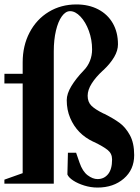

<svg xmlns="http://www.w3.org/2000/svg" viewBox="-26 -836 636 874"><path d="M280.8 -41.8 283.2 -140.8H320.4L336.2 -95.2Q349.8 -55.6 373 -38.2Q396.2 -20.8 418 -20.8Q447.6 -20.8 465.9 -43.2Q484.2 -65.6 484.2 -110Q484.2 -137 464.4 -153Q444.6 -169 401.8 -189.8L398.8 -190.8Q361.6 -208.4 335.5 -235.1Q309.4 -261.8 293.6 -298.7Q277.8 -335.6 277.8 -380Q277.8 -409 298.6 -443.6Q319.4 -478.2 354.8 -515Q373.4 -533.8 383.3 -558.5Q393.2 -583.2 393.2 -611Q393.2 -655.4 378.4 -695.7Q363.6 -736 340.2 -760.6Q316.8 -785.2 293 -785.2Q272.6 -785.2 255.6 -761.8Q238.6 -738.4 228.7 -696.7Q218.8 -655 218.8 -602.2V0H-6V-18.2L85.2 -50.6L77.2 -39.2V-464.4L85.6 -456H-6L-5.8 -500.2H85.6L77.2 -491.8V-552.2Q77.2 -628 108.7 -688.1Q140.2 -748.2 195.9 -782Q251.6 -815.8 322 -815.8Q378.2 -815.8 421.2 -793.3Q464.2 -770.8 487.6 -729.9Q511 -689 511 -634Q511 -605.8 493.8 -576.5Q476.6 -547.2 446.2 -518.2L442.2 -514.8Q409.8 -485 391.4 -455.8Q373 -426.6 373 -400Q373 -371.8 390.1 -354.8Q407.2 -337.8 445.2 -319.2L448.2 -318.2Q490.8 -296.8 518.1 -276.8Q545.4 -256.8 565.1 -221.1Q584.8 -185.4 584.8 -130Q584.8 -63.6 537.5 -22.9Q490.2 17.8 418 17.8Q387.4 17.8 357.7 8.6Q328 -0.6 307.2 -14.3Q286.4 -28 280.8 -41.8Z"/></svg>

Font: Wittgenstein
Style: Regular
Weight: 400
Designer: Jörg Drees
Foundry: Jörg Drees
Version: Version 1.003;Glyphs 3.1.2 (3151)